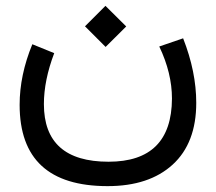

<svg xmlns="http://www.w3.org/2000/svg" viewBox="-20 -424 747 664"><path d="M273.9 -333 344.7 -403.8 416.5 -332.5 345.2 -261.7ZM530.8 -263.2 613.3 -291.5Q658.7 -175.8 658.7 -68.4Q658.7 70.8 577.1 145.3Q495.6 219.7 352.1 219.7Q47.9 219.7 47.9 -61.5Q47.9 -164.1 91.8 -271L167.5 -240.2Q131.8 -146 131.8 -64Q131.8 135.3 355.5 135.3Q573.7 135.3 574.7 -83Q574.7 -171.4 530.8 -263.2Z"/></svg>

Font: Vazir WOL
Style: WOL
Weight: 400
Foundry: Based on Dejavu fonts, by Saber Rastikerdar
Version: Version 26.0.0